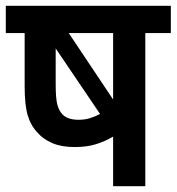

<svg xmlns="http://www.w3.org/2000/svg" viewBox="-20 -642 609 662"><path d="M569 -622V-528H481V0H370V-171Q341 -154 310 -144.5Q279 -135 237 -135Q192 -135 160.5 -148.5Q129 -162 110 -184Q86 -209 75.5 -244.5Q65 -280 65 -344V-528H0V-622ZM370 -528H217L370 -299ZM195 -248Q213 -229 251 -229Q272 -229 290 -234.5Q308 -240 325 -249L172 -475V-351Q172 -303 177.5 -282Q183 -261 195 -248Z"/></svg>

Font: Noto Sans SemiCondensed SemiBold
Style: Regular
Weight: 600
Width: 4
Designer: Monotype Design Team
Foundry: Monotype Imaging Inc.
Version: Version 2.013; ttfautohint (v1.8.4.7-5d5b)